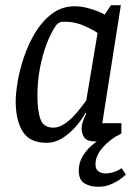

<svg xmlns="http://www.w3.org/2000/svg" viewBox="-20 -537 534 734"><path d="M158 9Q94 9 67 -34Q40 -77 40 -150Q40 -179 47.5 -224.5Q55 -270 72 -320Q89 -370 115.5 -413.5Q142 -457 179.5 -485Q217 -513 265 -513Q290 -513 314.5 -506.5Q339 -500 357 -492.5Q375 -485 380 -481L404 -517H442L371 -66H444V-27Q442 -25 427.5 -17.5Q413 -10 392.5 -3Q372 4 348 4Q313 4 302.5 -11Q292 -26 292 -46Q292 -58 296.5 -71.5Q301 -85 310 -104L307 -106Q292 -78 268.5 -51.5Q245 -25 217 -8Q189 9 158 9ZM184 -49Q207 -49 231 -66.5Q255 -84 275.5 -108.5Q296 -133 310 -154L353 -411Q329 -427 296.5 -440.5Q264 -454 228 -454Q214 -454 207 -450.5Q200 -447 195 -441Q175 -413 158.5 -369.5Q142 -326 132.5 -275.5Q123 -225 123 -171Q123 -112 135 -80.5Q147 -49 184 -49ZM355 177Q325 177 303 164Q281 151 281 114Q281 88 294 64Q307 40 329.5 20Q352 0 382 -14H421Q411 -8 398 2.5Q385 13 372.5 27Q360 41 352.5 57.5Q345 74 345 92Q345 110 356.5 118Q368 126 383 126Q399 126 415.5 120.5Q432 115 445 106L461 130Q458 134 443 145.5Q428 157 405.5 167Q383 177 355 177Z"/></svg>

Font: Faustina
Style: Italic
Weight: 400
Italic angle: -8°
Designer: Alfonso Garcia
Foundry: http://www.omnibus-type.com
Version: Version 1.200